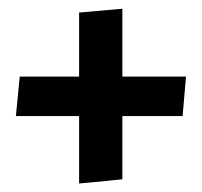

<svg xmlns="http://www.w3.org/2000/svg" viewBox="-20 -482 465 442"><path d="M162.1 -305.7Q162.1 -342.8 162.1 -453.1Q186.5 -455.1 261.7 -461.9Q261.7 -422.9 261.7 -305.7Q298.8 -305.7 408.2 -305.7Q406.2 -283.2 400.4 -214.8Q365.2 -214.8 261.7 -214.8Q261.7 -178.7 261.7 -69.3Q237.3 -66.4 162.1 -59.6Q162.1 -98.6 162.1 -214.8Q126 -214.8 16.6 -214.8Q18.6 -237.3 25.4 -305.7Q59.6 -305.7 162.1 -305.7Z"/></svg>

Font: Acme Polish
Style: Regular
Weight: 400
Designer: Juan Pablo del Peral
Version: Version 1.002